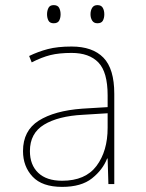

<svg xmlns="http://www.w3.org/2000/svg" viewBox="-20 -720 570 751"><path d="M223 11Q145 11 107.5 -29Q70 -69 70 -129Q70 -209 131.5 -248Q193 -287 302 -295L401 -301V-347Q401 -438 365 -475.5Q329 -513 260 -513Q211 -513 177 -504.5Q143 -496 104 -476L94 -501Q129 -518 167 -528Q205 -538 260 -538Q342 -538 384.5 -494.5Q427 -451 427 -353V0H404L401 -100H399Q382 -56 340 -22.5Q298 11 223 11ZM223 -13Q314 -13 357.5 -71Q401 -129 401 -220V-277L304 -271Q208 -266 152.5 -232.5Q97 -199 97 -129Q97 -75 129.5 -44Q162 -13 223 -13ZM361 -629Q347 -629 340.5 -639.5Q334 -650 334 -664Q334 -679 340.5 -689.5Q347 -700 361 -700Q376 -700 382 -689.5Q388 -679 388 -664Q388 -650 382.5 -639.5Q377 -629 361 -629ZM190 -629Q175 -629 169.5 -639.5Q164 -650 164 -664Q164 -678 169.5 -689Q175 -700 190 -700Q206 -700 211.5 -689Q217 -678 217 -664Q217 -650 211.5 -639.5Q206 -629 190 -629Z"/></svg>

Font: Noto Sans Mono Condensed Thin
Style: Regular
Weight: 100
Width: 3
Designer: Monotype Design Team
Foundry: Monotype Imaging Inc.
Version: Version 2.014; ttfautohint (v1.8.4.7-5d5b)